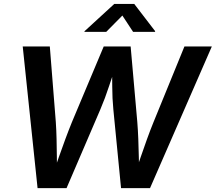

<svg xmlns="http://www.w3.org/2000/svg" viewBox="-20 -966 1108 986"><path d="M172.9 0 96.7 -727.5H235.8L266.6 -339.4Q269.5 -297.4 270.5 -252Q271.5 -206.5 272 -160.4Q272.5 -114.3 272.9 -69.8H251Q266.6 -114.3 282.7 -160.4Q298.8 -206.5 315.7 -252Q332.5 -297.4 349.6 -339.4L512.7 -727.5H650.9L685.1 -339.4Q688.5 -297.4 690.2 -252Q691.9 -206.5 692.9 -160.4Q693.8 -114.3 694.8 -69.8H671.9Q687 -114.3 702.9 -160.4Q718.8 -206.5 735.1 -252Q751.5 -297.4 768.6 -339.4L927.2 -727.5H1067.9L750.5 0H601.6L562 -404.8Q556.6 -459.5 556.4 -522.5Q556.2 -585.4 555.2 -658.2H586.4Q561 -587.9 540.5 -524.9Q520 -461.9 495.6 -404.8L321.8 0ZM525.4 -802.2H413.6L414.1 -805.7L566.9 -945.8H669.4L776.9 -805.7L775.9 -802.2H663.6L608.4 -886.2Z"/></svg>

Font: Inter 17pt SemiBold
Style: Italic
Weight: 600
Italic angle: -9.3988°
Version: Version 4.001;git-66647c0bb